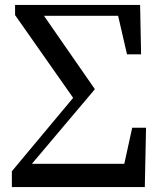

<svg xmlns="http://www.w3.org/2000/svg" viewBox="-20 -757 647 777"><path d="M515 -240 483 -94H109L364 -396L158 -693H458L494 -537H551L547 -737H41V-696L276 -361L28 -64V0H566L571 -240Z"/></svg>

Font: Source Han Serif CN SemiBold
Style: Regular
Weight: 600
Designer: Ryoko NISHIZUKA 西塚涼子 (kana & ideographs); Frank Grießhammer (Latin, Greek & Cyrillic); Wenlong ZHANG 张文龙 (bopomofo); San
Foundry: Adobe Systems Incorporated
Version: Version 1.000;PS 1;hotconv 16.6.53;makeotf.lib2.5.65590